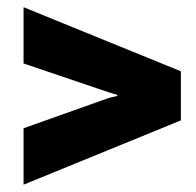

<svg xmlns="http://www.w3.org/2000/svg" viewBox="-20 -526 535 525"><path d="M44.4 -21V-175.3L277.8 -258.3L300.8 -263.7V-266.6L277.8 -273.4L44.4 -352.5V-506.3L474.6 -331.1V-196.8Z"/></svg>

Font: Roboto Slab Black
Style: Regular
Weight: 900
Designer: Google
Version: Version 2.000; ttfautohint (v1.8.1.43-b0c9)